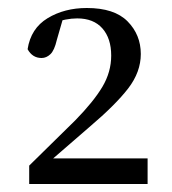

<svg xmlns="http://www.w3.org/2000/svg" viewBox="-20 -926 431 480"><path d="M53 -466V-512L168 -625Q214 -672 236 -709Q258 -746 258 -787Q258 -830 236 -855Q214 -880 173 -880Q159 -880 143.5 -877Q128 -874 111 -866L139 -885L122 -826Q116 -800 106 -790.5Q96 -781 84 -781Q61 -781 49 -803Q57 -855 99 -880.5Q141 -906 197 -906Q266 -906 299 -872.5Q332 -839 332 -791Q332 -746 300.5 -705Q269 -664 203 -608L91 -511L104 -541L106 -530H349V-466Z"/></svg>

Font: Noto Serif SC ExtraLight Medium
Style: Regular
Weight: 500
Version: Version 2.002-H1;hotconv 1.1.0;makeotfexe 2.6.0